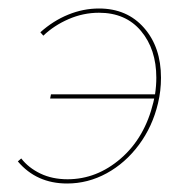

<svg xmlns="http://www.w3.org/2000/svg" viewBox="-20 -429 448 452"><path d="M359 -246Q359 -215 352 -186Q339 -131 307 -88Q275 -45 231 -21Q187 3 138 3Q66 3 22 -49L30 -56Q47 -34 75 -20.5Q103 -7 139 -7Q208 -7 264.5 -56Q321 -105 341 -188L343 -197H98L100 -207H345Q348 -227 348 -246Q348 -313 312 -356Q276 -399 213 -399Q176 -399 141.5 -384Q107 -369 82 -345L75 -353Q105 -380 140.5 -394.5Q176 -409 213 -409Q279 -409 319 -363.5Q359 -318 359 -246Z"/></svg>

Font: Ysabeau Infant Hairline
Style: Italic
Weight: 100
Italic angle: -12°
Designer: Christian Thalmann (Catharsis Fonts)
Version: Version 0.003